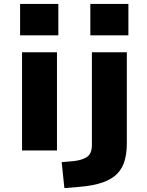

<svg xmlns="http://www.w3.org/2000/svg" viewBox="-20 -771 752 984"><path d="M83 -590V-751H279V-590ZM93 0V-503H272V0ZM443 -590V-751H638V-590ZM310 193 296 60 362 54Q404 49 427.5 32Q451 15 451 -28V-503H630V-36Q630 11 619.5 50Q609 89 582.5 117.5Q556 146 507.5 163.5Q459 181 383 187Z"/></svg>

Font: Nunito Sans 7pt Expanded ExtraBold
Style: Regular
Weight: 800
Width: 7
Designer: Vernon Adams
Foundry: Vernon Adams
Version: Version 3.101;gftools[0.9.27]